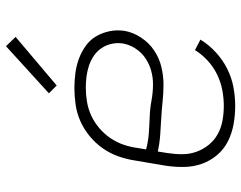

<svg xmlns="http://www.w3.org/2000/svg" viewBox="-102 -694 804 640"><g transform="rotate(-90 300.0 -374.0)"><path d="M267 8Q236 8 205.5 2.5Q175 -3 148.5 -16.5Q122 -30 103 -52.5Q84 -75 74 -103Q64 -131 63.5 -162.5Q63 -194 68 -226L85 -326Q89 -353 98.5 -380.5Q108 -408 125 -432.5Q142 -457 165.5 -476.5Q189 -496 216 -508Q243 -520 271.5 -524Q300 -528 327 -528Q353 -528 378 -524.5Q403 -521 425.5 -512.5Q448 -504 467.5 -490Q487 -476 499 -455.5Q511 -435 516 -410.5Q521 -386 517 -360Q512 -332 494.5 -305.5Q477 -279 451.5 -262Q426 -245 396.5 -238Q367 -231 338 -231Q310 -231 282 -234Q254 -237 226 -238.5Q198 -240 170 -242Q142 -244 115 -250L110 -219Q106 -194 106 -169Q106 -144 114 -121.5Q122 -99 137 -80.5Q152 -62 172.5 -50.5Q193 -39 217.5 -34.5Q242 -30 267 -30Q293 -30 319.5 -35Q346 -40 371 -52Q396 -64 417 -83Q438 -102 453 -126L488 -108Q471 -80 446 -57Q421 -34 391.5 -19Q362 -4 330 2Q298 8 267 8ZM340 -266Q362 -266 384 -272Q406 -278 425.5 -291Q445 -304 458 -324Q471 -344 475 -366Q478 -385 474 -403.5Q470 -422 460 -437Q450 -452 435 -462.5Q420 -473 402.5 -479Q385 -485 366 -487.5Q347 -490 327 -490Q304 -490 280.5 -486Q257 -482 235 -472Q213 -462 193.5 -445.5Q174 -429 160 -408.5Q146 -388 138 -365Q130 -342 127 -319L122 -289Q148 -282 175.5 -280Q203 -278 230.5 -277Q258 -276 285 -271Q312 -266 340 -266ZM335 -587 309 -613 466 -756 497 -724Z"/></g></svg>

Font: Iosevka SS04 XLt Ex
Style: Italic
Weight: 200
Width: 7
Italic angle: -9°
Monospace: yes
Designer: Belleve Invis
Foundry: Belleve Invis
Version: Version 19.0.0; ttfautohint (v1.8.4)